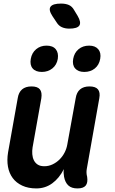

<svg xmlns="http://www.w3.org/2000/svg" viewBox="-20 -1043 640 1073"><path d="M413 10Q380 10 362 -6.5Q344 -23 338 -55Q336 -65 335.5 -76.5Q335 -88 337 -98Q311 -47 272 -18.5Q233 10 183 10Q138 10 104.5 -5.5Q71 -21 51 -48Q31 -75 24.5 -111.5Q18 -148 25 -191L79 -494Q84 -527 103.5 -543.5Q123 -560 156 -560Q190 -560 203 -543.5Q216 -527 211 -494L162 -219Q159 -200 160.5 -181Q162 -162 169.5 -147Q177 -132 191 -123Q205 -114 228 -114Q252 -114 274 -124.5Q296 -135 313 -152Q330 -169 341 -190.5Q352 -212 356 -235L403 -494Q408 -527 427.5 -543.5Q447 -560 480 -560Q514 -560 527.5 -543.5Q541 -527 535 -494L465 -99Q463 -88 463.5 -77Q464 -66 467 -55Q472 -22 459 -6Q446 10 413 10ZM451 -641Q417 -641 400 -660.5Q383 -680 389 -714Q395 -748 419 -768Q443 -788 478 -788Q512 -788 529 -768Q546 -748 540 -714Q534 -680 510 -660.5Q486 -641 451 -641ZM214 -641Q179 -641 162.5 -660.5Q146 -680 152 -714Q158 -748 182 -768Q206 -788 240 -788Q275 -788 291.5 -768Q308 -748 303 -714Q297 -680 272.5 -660.5Q248 -641 214 -641ZM297 -917 273 -953Q250 -988 262.5 -1005.5Q275 -1023 321 -1023Q347 -1023 365 -1015Q383 -1007 394 -987L414 -954Q435 -918 423.5 -900.5Q412 -883 367 -883Q344 -883 326 -891Q308 -899 297 -917Z"/></svg>

Font: Maple Mono
Style: Bold Italic
Weight: 700
Italic angle: -10°
Monospace: yes
Designer: subframe7536
Version: Version 7.000